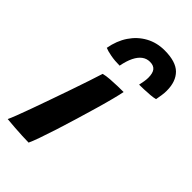

<svg xmlns="http://www.w3.org/2000/svg" viewBox="-243 -797 868 868"><g transform="rotate(45 191.0 -363.0)"><path d="M124.5 1.5Q106.5 1.5 82.8 0.2Q59 -1 33 -2.8Q7 -4.5 -17.5 -7Q-12 -18 -0.5 -47.8Q11 -77.5 26 -119.2Q41 -161 57.8 -208.5Q74.5 -256 90.8 -302.8Q107 -349.5 120.2 -389.2Q133.5 -429 141.5 -455Q158 -459.5 181.5 -461.2Q205 -463 228.2 -463.5Q251.5 -464 266.5 -464Q263.5 -447 254.2 -410.8Q245 -374.5 231.2 -327Q217.5 -279.5 202.2 -228.8Q187 -178 172 -131.2Q157 -84.5 144.5 -49.2Q132 -14 124.5 1.5ZM71.5 -551.5Q81 -605 107.8 -644.8Q134.5 -684.5 174.8 -706.5Q215 -728.5 264.5 -728.5Q336.5 -728.5 368.5 -696.8Q400.5 -665 400.5 -606Q400.5 -591.5 398.2 -575.8Q396 -560 393 -545Q380.5 -541.5 362.2 -540Q344 -538.5 325.2 -537.8Q306.5 -537 292.5 -537Q295.5 -551 297.8 -564.2Q300 -577.5 300 -588.5Q300 -618 289 -631.5Q278 -645 254.5 -645Q233.5 -645 217 -632.8Q200.5 -620.5 188.5 -596.2Q176.5 -572 169.5 -535.5Q138 -535.5 111.5 -540.5Q85 -545.5 71.5 -551.5Z"/></g></svg>

Font: Grandstander Thin SemiBold
Style: Italic
Weight: 600
Italic angle: -15°
Version: Version 1.200